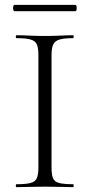

<svg xmlns="http://www.w3.org/2000/svg" viewBox="-20 -770 370 790"><path d="M192 -81Q192 -52 198 -37Q204 -22 223.5 -17Q243 -12 281 -12Q283 -12 283 -6Q283 0 281 0Q257 0 228 -1Q199 -2 164 -2Q131 -2 101.5 -1Q72 0 48 0Q45 0 45 -6Q45 -12 48 -12Q86 -12 105.5 -17Q125 -22 131.5 -37Q138 -52 138 -81V-544Q138 -573 131.5 -587.5Q125 -602 105.5 -607.5Q86 -613 48 -613Q45 -613 45 -619Q45 -625 48 -625Q72 -625 101.5 -623.5Q131 -622 164 -622Q199 -622 228.5 -623.5Q258 -625 281 -625Q283 -625 283 -619Q283 -613 281 -613Q243 -613 224 -607Q205 -601 198.5 -586Q192 -571 192 -542ZM39 -724Q36 -724 34.5 -730.5Q33 -737 34.5 -743.5Q36 -750 39 -750H290Q294 -750 295 -743.5Q296 -737 295 -730.5Q294 -724 290 -724Z"/></svg>

Font: Cormorant Garamond Light Light
Style: Regular
Weight: 300
Version: Version 4.001